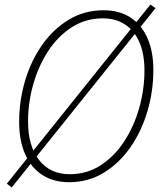

<svg xmlns="http://www.w3.org/2000/svg" viewBox="-20 -790 714 842"><path d="M662 -754 31.5 32 10 15.5 639.5 -770ZM282.5 9Q214.5 9 165.5 -22.8Q116.5 -54.5 90.2 -114Q64 -173.5 64 -255.5Q64 -348.5 90 -436Q116 -523.5 164.8 -593Q213.5 -662.5 281.8 -703.8Q350 -745 434.5 -745Q502.5 -745 551.2 -713.8Q600 -682.5 626.2 -623.8Q652.5 -565 652.5 -482.5Q652.5 -390 626.5 -302Q600.5 -214 551.8 -144Q503 -74 435 -32.5Q367 9 282.5 9ZM285.5 -26Q361.5 -26 422 -65.5Q482.5 -105 525.2 -170.8Q568 -236.5 590.8 -317.5Q613.5 -398.5 613.5 -481Q613.5 -552.5 591.8 -603.8Q570 -655 529 -682.2Q488 -709.5 431 -709.5Q355.5 -709.5 294.8 -670.5Q234 -631.5 191.2 -566Q148.5 -500.5 125.8 -420.2Q103 -340 103 -257.5Q103 -150 151.5 -88Q200 -26 285.5 -26Z"/></svg>

Font: Epilogue ExtraLight
Style: Italic
Weight: 250
Italic angle: -12°
Designer: Tyler Finck
Foundry: Etcetera Type Co
Version: Version 2.112